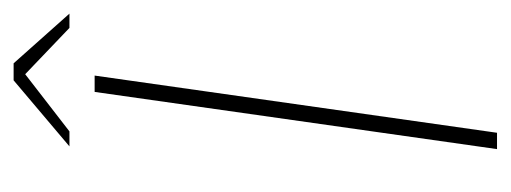

<svg xmlns="http://www.w3.org/2000/svg" viewBox="-254 -496 750 282"><g transform="rotate(-90 121.0 -355.0)"><path d="M43 0 127 -591H151L67 0ZM47 -628 144 -710H169L242 -628H221L153 -693L69 -628Z"/></g></svg>

Font: Alumni Sans SC Thin
Style: Italic
Weight: 100
Italic angle: -8°
Designer: Robert E. Leuschke
Foundry: Robert E. Leuschke
Version: Version 1.016